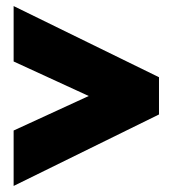

<svg xmlns="http://www.w3.org/2000/svg" viewBox="-20 -642 570 634"><path d="M25 -211 273 -325 25 -439V-622L505 -387V-264L25 -28Z"/></svg>

Font: Prompt
Style: Bold
Weight: 700
Designer: Katatrad Team
Foundry: CadsonDemak
Version: Version 1.000